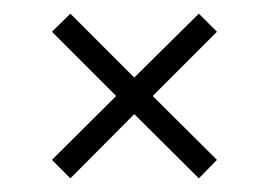

<svg xmlns="http://www.w3.org/2000/svg" viewBox="-20 -536 394 281"><path d="M83 -275 56 -302 150 -395.5 56 -489.5 83 -516 176.5 -422.5 271 -516 297.5 -489.5 203.5 -395.5 297.5 -302 271 -275 176.5 -369Z"/></svg>

Font: Big Shoulders Display Thin Light
Style: Regular
Weight: 300
Version: Version 2.002